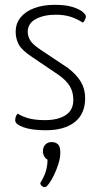

<svg xmlns="http://www.w3.org/2000/svg" viewBox="-20 -530 417 796"><path d="M170 10Q111 10 77 -2.5Q43 -15 43 -31Q43 -37 45 -44.5Q47 -52 53 -59Q76 -45 102.5 -38.5Q129 -32 167 -32Q220 -32 252 -52.5Q284 -73 284 -116Q284 -148 269.5 -172.5Q255 -197 222 -220L114 -293Q70 -322 57.5 -346Q45 -370 45 -398Q45 -433 65.5 -458Q86 -483 122.5 -496.5Q159 -510 207 -510Q253 -510 281 -501Q309 -492 322.5 -481Q336 -470 336 -462Q336 -450 324 -436Q297 -453 271 -461Q245 -469 211 -469Q162 -469 128.5 -451Q95 -433 95 -398Q95 -380 105 -363Q115 -346 148 -324L262 -248Q298 -220 315.5 -190.5Q333 -161 333 -123Q333 -58 290 -24Q247 10 170 10ZM166 246Q160 246 154 241.5Q148 237 147 229Q164 201 170.5 178.5Q177 156 177 132Q168 127 163 117.5Q158 108 158 96Q158 80 168 69.5Q178 59 194 59Q210 59 220 68Q230 77 230 102Q230 125 222 150Q214 175 203.5 196.5Q193 218 182.5 232Q172 246 166 246Z"/></svg>

Font: Yanone Kaffeesatz ExtraLight Light
Style: Regular
Weight: 300
Version: Version 2.003